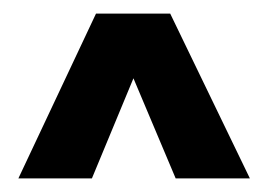

<svg xmlns="http://www.w3.org/2000/svg" viewBox="-20 -770 392 282"><path d="M7 -508 121 -750H230L347 -508H238L176 -655L115 -508Z"/></svg>

Font: Saira UltraCondensed ExtraBold
Style: Regular
Weight: 800
Width: 1
Designer: Hector Gatti with collaboration of the Omnibus-Type team
Foundry: Omnibus-Type
Version: Version 1.101